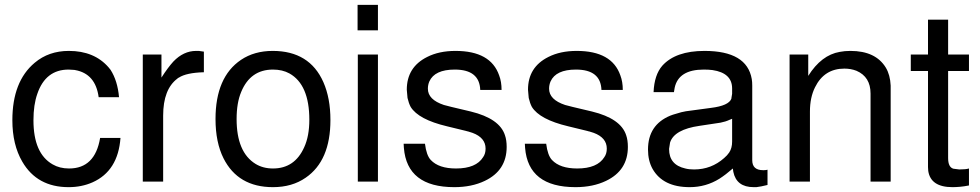

<svg xmlns="http://www.w3.org/2000/svg" viewBox="-20 -749 4041 792"><path d="M387 -348Q374 -445 290 -460Q286 -461 279.5 -461Q273 -461 263 -462Q168 -462 134 -362Q118 -317 118 -253Q118 -116 197 -71Q226 -54 265 -54Q372 -54 393 -180H477Q467 -44 362 3Q317 23 263 23Q133 23 72 -82Q31 -152 31 -253Q31 -413 123 -490Q181 -539 264 -539Q369 -539 428 -471L436 -461Q465 -416 471 -348Z M569 -524H646V-429Q673 -471 695 -495Q737 -539 789 -539H800L821 -536V-451Q749 -449 718 -429L714 -427L712 -425Q653 -381 653 -272V0H569Z M1105 -539Q1257 -539 1314 -410Q1343 -344 1343 -254Q1343 -86 1241 -16Q1185 23 1106 23Q962 23 902 -96Q869 -162 869 -258Q869 -431 974 -502Q1029 -539 1105 -539ZM1106 -462Q1013 -462 975 -370Q956 -325 956 -258Q956 -121 1034 -73Q1065 -54 1106 -54Q1196 -54 1235 -142Q1256 -188 1256 -255Q1256 -400 1174 -446Q1145 -462 1106 -462Z M1539 -524V0H1456V-524ZM1539 -729V-624H1455V-729Z M1961 -378Q1958 -462 1856 -462Q1773 -462 1751 -413Q1745 -399 1745 -383Q1745 -338 1811 -316L1842 -308L1922 -289Q2041 -260 2063 -191Q2070 -171 2070 -143Q2070 -46 1980 -3Q1926 23 1854 23Q1659 23 1646 -139L1645 -156H1733Q1739 -108 1757 -89Q1790 -54 1861 -54Q1944 -54 1973 -101Q1983 -115 1983 -136Q1983 -181 1929 -201L1910 -207H1909L1902 -209L1824 -228Q1706 -256 1674 -308Q1666 -323 1661 -345L1658 -379Q1658 -472 1742 -514Q1791 -539 1859 -539Q2004 -539 2039 -438Q2049 -412 2049 -378Z M2461 -378Q2458 -462 2356 -462Q2273 -462 2251 -413Q2245 -399 2245 -383Q2245 -338 2311 -316L2342 -308L2422 -289Q2541 -260 2563 -191Q2570 -171 2570 -143Q2570 -46 2480 -3Q2426 23 2354 23Q2159 23 2146 -139L2145 -156H2233Q2239 -108 2257 -89Q2290 -54 2361 -54Q2444 -54 2473 -101Q2483 -115 2483 -136Q2483 -181 2429 -201L2410 -207H2409L2402 -209L2324 -228Q2206 -256 2174 -308Q2166 -323 2161 -345L2158 -379Q2158 -472 2242 -514Q2291 -539 2359 -539Q2504 -539 2539 -438Q2549 -412 2549 -378Z M3146 -49V14Q3118 21 3100 23H3099H3089Q3018 23 3005 -40L3003 -54Q2973 -28 2948 -12Q2892 23 2825 23Q2715 23 2672 -52Q2653 -86 2653 -132Q2653 -234 2745 -272L2756 -276L2790 -286L2809 -290Q2824 -292 2850 -295.5Q2876 -299 2913 -304Q2986 -313 2997 -342V-343V-344L3000 -362V-384Q3000 -448 2919 -460Q2911 -461 2902 -461.5Q2893 -462 2883 -462Q2779 -462 2763 -387L2760 -369H2676Q2679 -440 2712 -478Q2767 -539 2886 -539Q3061 -539 3081 -423Q3082 -417 3082.5 -410.5Q3083 -404 3083 -396V-88Q3083 -47 3128 -47H3130Q3138 -47 3141 -48H3142ZM3000 -259 2990 -255Q2973 -247 2952 -243L2866 -230Q2761 -215 2744 -161L2740 -135V-134Q2740 -69 2807 -54Q2822 -50 2843 -50Q2914 -50 2967 -97Q2980 -108 2988 -120Q3000 -138 3000 -165Z M3237 -524H3314V-436Q3368 -522 3444 -535Q3454 -537 3465 -538Q3476 -539 3488 -539Q3592 -539 3634 -470Q3652 -440 3654 -396V0H3571V-363Q3571 -432 3513 -457Q3490 -466 3463 -466Q3380 -466 3342 -389Q3321 -347 3321 -289V0H3237Z M3977 -524V-456H3891V-97Q3891 -59 3913 -53L3937 -50Q3964 -50 3977 -54V16Q3957 20 3940 21.5Q3923 23 3909 23Q3819 23 3809 -44L3808 -60V-456H3737V-524H3808V-668H3891V-524Z"/></svg>

Font: Ekushey Bangla
Style: Regular
Weight: 400
Designer: Al Mamun Sumon
Foundry: Al Mamun Sumon
Version: Version 1.0